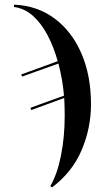

<svg xmlns="http://www.w3.org/2000/svg" viewBox="-20 -566 431 825"><path d="M196 234Q226 183 242 102.5Q258 22 258 -69Q258 -105 256 -145L114 -93L111 -103L255 -155Q249 -225 231 -293L75 -237L71 -246L228 -303Q211 -364 184.5 -414.5Q158 -465 122 -497.5Q86 -530 40 -536V-546Q140 -542 214.5 -486.5Q289 -431 330 -336Q371 -241 371 -118Q371 -16 331 78.5Q291 173 204 239Z"/></svg>

Font: Noto Serif Display Condensed SemiBold
Style: Regular
Weight: 600
Width: 3
Designer: Monotype Design Team
Foundry: Monotype Imaging Inc.
Version: Version 2.009